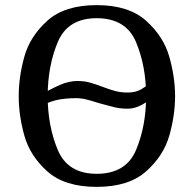

<svg xmlns="http://www.w3.org/2000/svg" viewBox="-20 -729 756 749"><path d="M118 -305 98 -337 115 -347Q180 -383 214.5 -398Q249 -413 281 -413Q309 -413 330.5 -407Q352 -401 381 -390Q410 -379 431 -373.5Q452 -368 479 -368Q509 -368 531.5 -381Q554 -394 586 -424L624 -412Q601 -367 558.5 -336Q516 -305 479 -305Q451 -305 429.5 -310Q408 -315 365 -327Q337 -336 317 -341Q297 -346 277 -346Q231 -346 198 -338Q165 -330 118 -305ZM357 0Q232 0 164.5 -60.5Q97 -121 75 -200Q53 -279 53 -354Q53 -429 75 -508Q97 -587 164.5 -648Q232 -709 357 -709Q482 -709 550 -648Q618 -587 640.5 -507.5Q663 -428 663 -354Q663 -279 640.5 -200Q618 -121 550 -60.5Q482 0 357 0ZM357 -658Q244 -658 205 -564Q166 -470 166 -354Q166 -239 205 -145Q244 -51 357 -51Q472 -51 511 -144.5Q550 -238 550 -354Q550 -470 511 -564Q472 -658 357 -658Z"/></svg>

Font: Marmelad for Arash.Academy
Style: Regular
Weight: 400
Designer: Manvel Shmavonyan
Foundry: Cyreal
Version: Version 1.110;Glyphs 3.2 (3202)